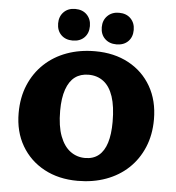

<svg xmlns="http://www.w3.org/2000/svg" viewBox="-60 -944 932 1017"><g transform="rotate(5 406.5 -436.0)"><path d="M390 17Q289 17 212 -24.5Q135 -66 91.5 -140.5Q48 -215 48 -314Q48 -397 76 -463.5Q104 -530 154.5 -577.5Q205 -625 273.5 -650Q342 -675 424 -675Q525 -675 602 -633.5Q679 -592 722 -517Q765 -442 765 -342Q765 -260 737 -193.5Q709 -127 659 -80Q609 -33 540.5 -8Q472 17 390 17ZM419 -107Q463 -107 491.5 -130.5Q520 -154 534 -199Q548 -244 548 -310Q548 -392 530.5 -444.5Q513 -497 479.5 -522.5Q446 -548 400 -548Q357 -548 327.5 -526Q298 -504 282 -458.5Q266 -413 266 -345Q266 -263 286 -210.5Q306 -158 340.5 -132.5Q375 -107 419 -107ZM299 -721Q261 -721 238 -744Q215 -767 215 -805Q215 -842 238 -865.5Q261 -889 299 -889Q338 -889 361 -865.5Q384 -842 384 -805Q384 -767 361 -744Q338 -721 299 -721ZM532 -721Q494 -721 470.5 -744Q447 -767 447 -805Q447 -842 470.5 -865.5Q494 -889 532 -889Q571 -889 594 -865.5Q617 -842 617 -805Q617 -767 594 -744Q571 -721 532 -721Z"/></g></svg>

Font: Ysabeau SC Black
Style: Regular
Weight: 900
Designer: Christian Thalmann (Catharsis Fonts)
Version: Version 2.001;gftools[0.9.30]; featfreeze: smcp